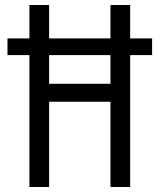

<svg xmlns="http://www.w3.org/2000/svg" viewBox="-20 -750 640 770"><path d="M98 0H177V-342H423V0H502V-529H590V-596H502V-730H423V-596H177V-730H98V-596H10V-529H98ZM177 -414V-529H423V-414Z"/></svg>

Font: JetBrains Mono Light
Style: Regular
Weight: 336
Monospace: yes
Designer: Philipp Nurullin, Konstantin Bulenkov
Foundry: JetBrains
Version: Version 2.305